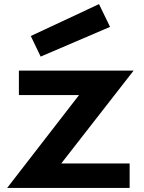

<svg xmlns="http://www.w3.org/2000/svg" viewBox="-20 -923 706 943"><path d="M15.1 0H616.7V-120.1H280.8L636.2 -576.2H72.8V-456.1H368.2ZM179.7 -645 520.5 -791 466.3 -902.8 131.3 -746.1Z"/></svg>

Font: Krona One
Style: Regular
Weight: 400
Designer: Yvonne Schüttler
Foundry: Yvonne Schüttler
Version: Version 1.002